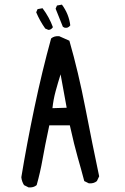

<svg xmlns="http://www.w3.org/2000/svg" viewBox="-20 -811 540 831"><path d="M103.5 0 84 -9.8Q74.2 -25.4 72.3 -43.9Q95.7 -186.5 128.9 -344.7Q162.1 -502.9 201.2 -644.5Q214.8 -656.2 236.3 -654.3Q258.8 -644.5 280.3 -634.8Q319.3 -499 349.6 -342.8Q379.9 -186.5 409.2 -47.9L399.4 -27.3Q385.7 -15.6 364.3 -17.6L344.7 -27.3Q331.1 -79.1 316.4 -129.9Q301.8 -180.7 282.2 -268.6H193.4Q173.8 -176.8 164.1 -121.1Q154.3 -65.4 138.7 -9.8Q125 2 103.5 0ZM268.6 -344.7 242.2 -489.3Q230.5 -452.1 220.7 -416Q210.9 -379.9 207 -342.8ZM189.5 -681.6 175.8 -687.5Q152.3 -720.7 136.7 -757.8L142.6 -771.5L164.1 -775.4Q193.4 -736.3 209 -693.4Q201.2 -681.6 189.5 -681.6ZM258.8 -691.4 252 -695.3 220.7 -773.4 226.6 -787.1 248 -791Q278.3 -750 284.2 -701.2Q274.4 -687.5 258.8 -691.4Z"/></svg>

Font: JasonHandwriting4
Style: Regular
Weight: 400
Version: Version 1.01.21